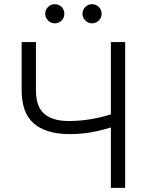

<svg xmlns="http://www.w3.org/2000/svg" viewBox="-20 -911 711 931"><path d="M154.3 -707V-472.7Q154.3 -394 194.6 -359.1Q234.9 -324.2 313.5 -324.2Q414.6 -324.2 517.6 -356.4V-707H586.9V0H517.6V-293Q465.3 -276.9 418 -268.8Q370.6 -260.7 314.5 -260.7Q202.1 -261.7 143.6 -312.7Q85 -363.8 85 -472.7V-707ZM199.2 -843.8Q199.2 -863.3 212.9 -877Q226.6 -890.6 245.1 -890.6Q265.6 -890.6 278.8 -877.2Q292 -863.8 292 -843.8Q292 -825.2 278.6 -811.5Q265.1 -797.9 245.1 -797.9Q227.1 -797.9 213.1 -811.8Q199.2 -825.7 199.2 -843.8ZM379.9 -843.8Q379.9 -863.3 393.6 -877Q407.2 -890.6 425.8 -890.6Q445.8 -890.6 459.2 -877.2Q472.7 -863.8 472.7 -843.8Q472.7 -825.2 459 -811.5Q445.3 -797.9 425.8 -797.9Q407.7 -797.9 393.8 -811.8Q379.9 -825.7 379.9 -843.8Z"/></svg>

Font: Pretendard GOV Light
Style: Regular
Weight: 300
Designer: Base glyphs from Inter by Rasmus Andersson; Hangeul glyphs from Noto Sans CJK(Source Han Sans) by Jang Soo-young and Kan
Foundry: Kil Hyung-jin
Version: Version 1.309